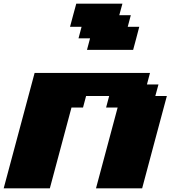

<svg xmlns="http://www.w3.org/2000/svg" viewBox="-20 -1020 924 1040"><path d="M500 0H750Q772 -83 816.7 -250Q861.3 -417 883.8 -500H821.3L838.4 -562.5H775.9L792.5 -625H167.5Q139.6 -520.5 83.7 -312.3Q27.8 -104 0 0H250L367.2 -437.5H429.7L446.3 -500H571.3L554.7 -437.5H617.2ZM451.2 -750H701.2Q707 -771 718 -812.5Q729 -854 734.4 -875H671.9L688.5 -937.5H626L643.1 -1000H393.1Q387.2 -979 376 -937.3Q364.7 -895.5 359.4 -875H421.9L405.3 -812.5H467.8Z"/></svg>

Font: Faithful 32x
Style: BoldOblique
Weight: 400
Foundry: Faithful Resource Pack
Version: Version 1.0; January 27, 2023